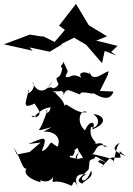

<svg xmlns="http://www.w3.org/2000/svg" viewBox="-109 -898 685 988"><path d="M112 -175 44 -116 -22 -103 -39 -140C11 -64 3 -2 52 -42C0 -30 16 17 100 40C89 -30 53 35 110 30C48 -4 128 70 164 13C159 68 152 8 259 58C269 52 268 10 294 70C268 16 287 -8 337 0C286 14 326 71 360 -20C376 17 321 32 315 47C272 32 310 13 347 -26C356 -76 342 -71 378 -83C379 -111 415 -65 474 -45C457 -52 378 -89 404 -72C374 -60 448 -57 412 -35C473 -110 463 -81 512 -87C499 -152 510 -99 556 -88C478 -116 459 -134 508 -165C487 -142 484 -94 474 -57C494 -82 410 -94 363 -106C388 -107 378 -171 444 -145C402 -136 447 -172 378 -157C401 -166 343 -179 360 -246C384 -227 421 -281 370 -310C414 -311 461 -269 364 -231C392 -272 351 -285 329 -227C280 -267 303 -342 339 -321C278 -308 222 -386 225 -350C218 -372 212 -389 160 -431C214 -410 134 -426 137 -388C143 -466 203 -397 222 -451C181 -408 241 -451 207 -384C235 -456 235 -435 303 -412C304 -437 371 -408 371 -419C386 -412 454 -363 475 -427L405 -430L445 -511L450 -531C420 -526 372 -467 346 -531C390 -481 326 -511 372 -479C371 -539 279 -536 310 -498C250 -529 256 -489 228 -504C240 -543 249 -511 217 -580C211 -553 196 -568 211 -546C202 -474 164 -522 192 -465C175 -424 120 -463 77 -383C167 -403 212 -386 170 -426C161 -482 108 -407 161 -481C126 -410 75 -423 58 -478C89 -442 11 -389 42 -442C15 -351 10 -338 74 -367C52 -370 131 -310 72 -294C104 -293 27 -313 64 -294C147 -386 175 -304 147 -398C170 -304 109 -306 136 -336C127 -303 96 -222 87 -228C121 -228 200 -265 115 -221C204 -225 219 -145 151 -108C232 -98 244 -96 265 -96C304 -148 219 -155 234 -117C325 -128 261 -168 318 -87C254 -63 277 -113 352 -155C274 -130 313 -144 287 -92C298 -64 217 -112 237 -76C238 -50 243 -53 264 -150C206 -126 218 -122 165 -157C147 -182 146 -131 106 -120C139 -204 122 -193 37 -157L122 -167ZM42 -654 147 -632 207 -668 205 -629 208 -672 272 -704 334 -668 416 -573 430 -636 490 -612 463 -631 496 -662 386 -689 442 -711 348 -768 282 -878 195 -766 225 -744 172 -682 106 -715 113 -709 45 -720 -89 -670 59 -637Z"/></svg>

Font: Hussar Lance
Style: Regular
Weight: 700
Foundry: Cannot Into Space Fonts, PlusOne Fonts
Version: Version 2.27